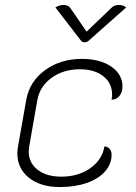

<svg xmlns="http://www.w3.org/2000/svg" viewBox="-20 -747 550 776"><path d="M50 -128Q50 -141 53 -156L86 -343Q99 -417 161.5 -463Q224 -509 311 -509Q384 -509 429.5 -478Q475 -447 475 -397Q475 -374 462.5 -359Q450 -344 431 -344Q433 -358 433 -365Q433 -411 397.5 -439Q362 -467 303 -467Q236 -467 188.5 -432.5Q141 -398 131 -343L98 -155Q96 -141 96 -135Q96 -89 132 -61Q168 -33 228 -33Q296 -33 344.5 -67Q393 -101 402 -155Q415 -155 423 -145.5Q431 -136 431 -122Q431 -84 404.5 -54Q378 -24 330.5 -7.5Q283 9 222 9Q144 9 97 -28.5Q50 -66 50 -128ZM430 -715Q442 -727 461 -727Q477 -727 490 -717L339 -583Q332 -576 322 -576Q312 -576 307 -583L204 -717Q220 -727 237 -727Q255 -727 264 -715L330 -619Z"/></svg>

Font: K2D Thin
Style: Italic
Weight: 100
Italic angle: -10°
Designer: Katatrad Aksorn Co.,Ltd.
Foundry: Cadson Demak Co.,Ltd.
Version: Version 1.000; ttfautohint (v1.6)